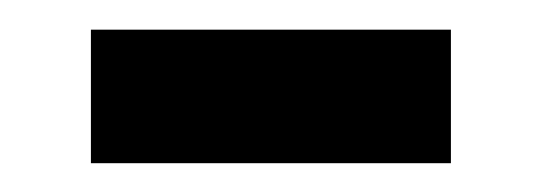

<svg xmlns="http://www.w3.org/2000/svg" viewBox="-20 -330 373 132"><path d="M290 -309.6V-217.8H42.5V-309.6Z"/></svg>

Font: Arimo Medium
Style: Regular
Weight: 500
Designer: Steve Matteson
Foundry: Monotype Imaging Inc.
Version: Version 1.33